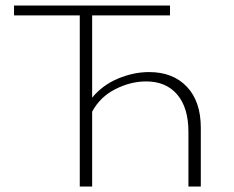

<svg xmlns="http://www.w3.org/2000/svg" viewBox="-20 -678 849 698"><path d="M710 -214V0H665V-199Q665 -286 624.5 -334Q584 -382 511 -382Q455 -382 399.5 -354Q344 -326 315 -272V0H270V-622H31V-658H598V-622H315V-323Q353 -369 409.5 -392.5Q466 -416 522 -416Q609 -416 659.5 -362.5Q710 -309 710 -214Z"/></svg>

Font: Ysabeau SC Light
Style: Regular
Weight: 300
Designer: Christian Thalmann (Catharsis Fonts)
Version: Version 0.003